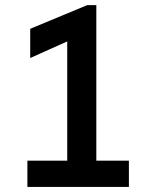

<svg xmlns="http://www.w3.org/2000/svg" viewBox="-20 -740 602 760"><path d="M246.1 0V-609.4L269 -586.4L99.6 -510.3V-626L325.2 -719.7H361.3V0ZM88.4 0V-104H490.2V0Z"/></svg>

Font: Reddit Mono SemiBold
Style: Regular
Weight: 600
Monospace: yes
Designer: Stephen Hutchings
Foundry: Reddit
Version: Version 1.014